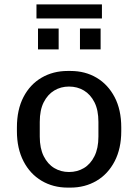

<svg xmlns="http://www.w3.org/2000/svg" viewBox="-20 -844 629 874"><path d="M288 10Q222 10 169.5 -21Q117 -52 87 -110Q57 -168 57 -247V-264Q57 -345 87 -402.5Q117 -460 169.5 -490.5Q222 -521 288 -521H301Q368 -521 420 -490Q472 -459 502 -401.5Q532 -344 532 -264V-247Q532 -168 502 -110Q472 -52 419.5 -21Q367 10 301 10ZM294 -61Q332 -61 362 -79Q392 -97 410 -133Q428 -169 428 -222V-289Q428 -343 410 -378.5Q392 -414 362 -432Q332 -450 294 -450Q257 -450 227 -432Q197 -414 179 -378.5Q161 -343 161 -289V-222Q161 -169 179 -133Q197 -97 227 -79Q257 -61 294 -61ZM146 -760V-824H444V-760ZM153 -619V-714H247V-619ZM344 -619V-714H438V-619Z"/></svg>

Font: Chivo Medium
Style: Regular
Weight: 400
Version: Version 2.002